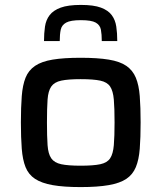

<svg xmlns="http://www.w3.org/2000/svg" viewBox="-20 -753 657 781"><path d="M308 8Q239 8 194 0Q149 -8 122.5 -25.5Q96 -43 84 -73Q72 -103 68.5 -148Q65 -193 65 -255Q65 -317 68.5 -362Q72 -407 84 -437Q96 -467 122.5 -485Q149 -503 194 -510.5Q239 -518 308 -518Q377 -518 422.5 -510.5Q468 -503 494 -485Q520 -467 532.5 -437Q545 -407 548.5 -362Q552 -317 552 -255Q552 -193 548.5 -148Q545 -103 532.5 -73Q520 -43 494 -25.5Q468 -8 422.5 0Q377 8 308 8ZM308 -79Q360 -79 388 -85Q416 -91 428 -109Q440 -127 443 -162.5Q446 -198 446 -255Q446 -313 443 -348Q440 -383 428 -401Q416 -419 388 -425Q360 -431 308 -431Q257 -431 229 -425Q201 -419 188.5 -401Q176 -383 173.5 -348Q171 -313 171 -255Q171 -198 173.5 -162.5Q176 -127 188.5 -109Q201 -91 229 -85Q257 -79 308 -79ZM309 -733Q361 -733 390.5 -722Q420 -711 434.5 -691.5Q449 -672 453 -645Q457 -618 457 -586H394Q394 -613 390.5 -632Q387 -651 369.5 -661Q352 -671 309 -671Q267 -671 249 -661Q231 -651 227 -632Q223 -613 223 -586H159Q159 -618 163 -645Q167 -672 182 -691.5Q197 -711 227 -722Q257 -733 309 -733Z"/></svg>

Font: Saira SemiExpanded Medium
Style: Regular
Weight: 500
Width: 6
Designer: Hector Gatti with collaboration of the Omnibus-Type team
Foundry: Omnibus-Type
Version: Version 1.101